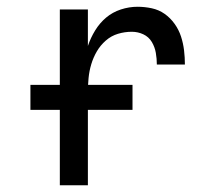

<svg xmlns="http://www.w3.org/2000/svg" viewBox="-20 -548 640 568"><path d="M157 0V-520H240V-412Q248 -436 261.5 -458Q275 -480 294 -496Q313 -512 337.5 -520Q362 -528 387 -528Q408 -528 429 -523.5Q450 -519 467 -507Q484 -495 496.5 -477.5Q509 -460 515.5 -440Q522 -420 524.5 -399Q527 -378 527 -357H444Q444 -374 441 -391.5Q438 -409 429 -424Q420 -439 404 -446.5Q388 -454 370 -454Q349 -454 329 -448Q309 -442 293 -428Q277 -414 266.5 -396Q256 -378 250 -358Q244 -338 242 -317Q240 -296 240 -276V0ZM70 -223V-297H372V-223Z"/></svg>

Font: Iosevka Custom Extended
Style: Regular
Weight: 400
Width: 7
Monospace: yes
Designer: Belleve Invis
Foundry: Belleve Invis
Version: Version 11.2.4; ttfautohint (v1.8.4)